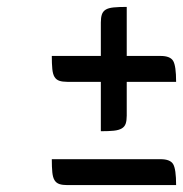

<svg xmlns="http://www.w3.org/2000/svg" viewBox="-20 -536 530 556"><path d="M272 -299H175Q161 -299 152 -302Q143 -305 138 -313Q133 -321 131.5 -336Q130 -351 130 -374H272V-471Q272 -485 275 -494Q278 -503 286 -508Q294 -513 309 -514.5Q324 -516 347 -516V-374H445Q473 -374 481.5 -359.5Q490 -345 490 -299H347V-201Q347 -187 344 -178Q341 -169 332.5 -164Q324 -159 309.5 -157.5Q295 -156 272 -156ZM445 -75Q473 -75 481.5 -60.5Q490 -46 490 0H175Q161 0 152 -3Q143 -6 138 -14Q133 -22 131.5 -37Q130 -52 130 -75Z"/></svg>

Font: Warnes
Style: Regular
Weight: 400
Designer: Eduardo Rodriguez Tunni
Foundry: Eduardo Rodriguez Tunni
Version: Version 1.001